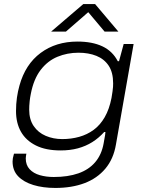

<svg xmlns="http://www.w3.org/2000/svg" viewBox="-20 -743 715 947"><path d="M253 184Q192 184 144.5 169.5Q97 155 69.5 126.5Q42 98 42 53Q42 46 43.5 37Q45 28 49 15H110Q109 22 108 27.5Q107 33 107 38Q107 71 126 91.5Q145 112 176.5 121Q208 130 245 130Q315 130 366.5 112Q418 94 449.5 57Q481 20 491 -35Q493 -50 496 -63.5Q499 -77 500 -92H494Q467 -62 435 -42Q403 -22 364.5 -11.5Q326 -1 279 -1Q206 -1 157 -25.5Q108 -50 83.5 -93Q59 -136 59 -195Q59 -230 63.5 -261.5Q68 -293 76 -321Q105 -426 180.5 -482Q256 -538 362 -538Q435 -538 485 -514.5Q535 -491 561 -441H567L590 -526H639L552 -31Q540 41 499.5 89Q459 137 396.5 160.5Q334 184 253 184ZM287 -57Q331 -57 370.5 -68Q410 -79 442 -102.5Q474 -126 496.5 -165Q519 -204 530 -260Q533 -279 535 -292Q537 -305 537.5 -314.5Q538 -324 538 -332Q538 -386 516 -419Q494 -452 455.5 -467.5Q417 -483 367 -483Q312 -483 263.5 -463Q215 -443 180.5 -398Q146 -353 132 -280Q128 -260 126.5 -245.5Q125 -231 124.5 -221.5Q124 -212 124 -202Q124 -154 146 -121.5Q168 -89 205.5 -73Q243 -57 287 -57ZM232 -587 391 -723H449L564 -587H496L406 -694H428L305 -587Z"/></svg>

Font: Archivo Expanded ExtraLight
Style: Italic
Weight: 250
Width: 7
Italic angle: -10°
Designer: Hector Gatti
Foundry: Omnibus-Type
Version: Version 2.001